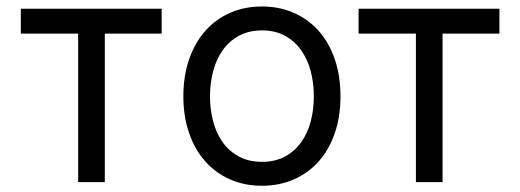

<svg xmlns="http://www.w3.org/2000/svg" viewBox="-20 -573 1637 604"><path d="M45.5 -545.5H488.6V-467.3H309.7V0H225.9V-467.3H45.5Z M804 11.4Q748.6 11.4 703.1 -8.9Q657.7 -29.1 625.2 -65.9Q592.7 -102.6 574.8 -154.7Q556.8 -206.7 556.8 -269.9Q556.8 -333.8 574.8 -386Q592.7 -438.2 625.2 -475.1Q657.7 -512.1 703.1 -532.3Q748.6 -552.6 804 -552.6Q859.4 -552.6 905 -532.3Q950.6 -512.1 983.1 -475.1Q1015.6 -438.2 1033.4 -386Q1051.1 -333.8 1051.1 -269.9Q1051.1 -206.7 1033.4 -154.7Q1015.6 -102.6 983.1 -65.9Q950.6 -29.1 905 -8.9Q859.4 11.4 804 11.4ZM804 -63.9Q846.2 -63.9 877 -80.8Q907.7 -97.7 927.7 -125.9Q947.8 -154.1 957.6 -191.6Q967.3 -229 967.3 -269.9Q967.3 -311.1 957.6 -348.5Q947.8 -386 927.7 -414.6Q907.7 -443.2 877 -460.2Q846.2 -477.3 804 -477.3Q762.1 -477.3 731.2 -460.2Q700.3 -443.2 680.2 -414.6Q660.2 -386 650.4 -348.5Q640.6 -311.1 640.6 -269.9Q640.6 -229 650.4 -191.6Q660.2 -154.1 680.2 -125.9Q700.3 -97.7 731.2 -80.8Q762.1 -63.9 804 -63.9Z M1108 -545.5H1551.1V-467.3H1372.2V0H1288.4V-467.3H1108Z"/></svg>

Font: Interop
Style: Regular
Weight: 400
Designer: Rasmus Andersson, Google, Jang Haemin
Foundry: jhaemin
Version: Version 1.008